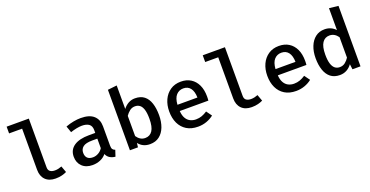

<svg xmlns="http://www.w3.org/2000/svg" viewBox="-30 -1473 4260 2208"><g transform="rotate(-20 2100.0 -369.0)"><path d="M321 -740V-144Q321 -107.5 343.2 -92.2Q365.5 -77 401 -77Q424 -77 444.5 -82Q465 -87 484.5 -94.5L513 -16.5Q489.5 -4.5 455.2 4.5Q421 13.5 377 13.5Q297.5 13.5 253.2 -31.2Q209 -76 209 -154V-657.5H49.5V-740Z M1092.5 -129.5Q1092.5 -98.5 1102 -84.2Q1111.5 -70 1132.5 -63L1107.5 13Q1068.5 8.5 1040.5 -8.5Q1012.5 -25.5 998 -60Q969 -23.5 924.5 -5Q880 13.5 829.5 13.5Q749.5 13.5 702.8 -31.8Q656 -77 656 -150.5Q656 -234 721 -279Q786 -324 907 -324H982.5V-358.5Q982.5 -409.5 951.8 -432Q921 -454.5 865 -454.5Q839 -454.5 802 -447.8Q765 -441 724.5 -427L697 -506Q746.5 -524.5 794 -533.2Q841.5 -542 882 -542Q988 -542 1040.2 -495Q1092.5 -448 1092.5 -365ZM863.5 -69Q897.5 -69 930 -87Q962.5 -105 982.5 -137.5V-254H920.5Q841.5 -254 807.5 -227.8Q773.5 -201.5 773.5 -155.5Q773.5 -113.5 796.2 -91.2Q819 -69 863.5 -69Z M1401 -465Q1428.5 -501 1465.2 -521.5Q1502 -542 1546 -542Q1615.5 -542 1658.8 -507.8Q1702 -473.5 1722.2 -411.2Q1742.5 -349 1742.5 -265Q1742.5 -184.5 1718.5 -121.5Q1694.5 -58.5 1647.8 -22.5Q1601 13.5 1532.5 13.5Q1444 13.5 1393.5 -52L1387.5 0H1289V-740L1401 -752.5ZM1504.5 -72Q1561.5 -72 1592.8 -118.5Q1624 -165 1624 -264.5Q1624 -332 1611.5 -374.2Q1599 -416.5 1574.8 -436Q1550.5 -455.5 1515.5 -455.5Q1478 -455.5 1449.5 -433Q1421 -410.5 1401 -380V-133Q1419.5 -104.5 1445.8 -88.2Q1472 -72 1504.5 -72Z M1982 -228Q1985.5 -174 2005 -139.8Q2024.5 -105.5 2056.2 -89.5Q2088 -73.5 2126 -73.5Q2165 -73.5 2198 -85.5Q2231 -97.5 2264.5 -119.5L2313 -52.5Q2276 -22.5 2226.5 -4.5Q2177 13.5 2120.5 13.5Q2038.5 13.5 1981.8 -21.5Q1925 -56.5 1895.5 -119Q1866 -181.5 1866 -263.5Q1866 -343 1895 -405.8Q1924 -468.5 1978 -505.2Q2032 -542 2107 -542Q2177.5 -542 2228.2 -510Q2279 -478 2306.8 -419.2Q2334.5 -360.5 2334.5 -278Q2334.5 -264.5 2333.8 -251.2Q2333 -238 2332 -228ZM2108 -459Q2055.5 -459 2021.2 -421.5Q1987 -384 1981.5 -304.5H2226Q2224.5 -379 2194.2 -419Q2164 -459 2108 -459Z M2721 -740V-144Q2721 -107.5 2743.2 -92.2Q2765.5 -77 2801 -77Q2824 -77 2844.5 -82Q2865 -87 2884.5 -94.5L2913 -16.5Q2889.5 -4.5 2855.2 4.5Q2821 13.5 2777 13.5Q2697.5 13.5 2653.2 -31.2Q2609 -76 2609 -154V-657.5H2449.5V-740Z M3182 -228Q3185.5 -174 3205 -139.8Q3224.5 -105.5 3256.2 -89.5Q3288 -73.5 3326 -73.5Q3365 -73.5 3398 -85.5Q3431 -97.5 3464.5 -119.5L3513 -52.5Q3476 -22.5 3426.5 -4.5Q3377 13.5 3320.5 13.5Q3238.5 13.5 3181.8 -21.5Q3125 -56.5 3095.5 -119Q3066 -181.5 3066 -263.5Q3066 -343 3095 -405.8Q3124 -468.5 3178 -505.2Q3232 -542 3307 -542Q3377.5 -542 3428.2 -510Q3479 -478 3506.8 -419.2Q3534.5 -360.5 3534.5 -278Q3534.5 -264.5 3533.8 -251.2Q3533 -238 3532 -228ZM3308 -459Q3255.5 -459 3221.2 -421.5Q3187 -384 3181.5 -304.5H3426Q3424.5 -379 3394.2 -419Q3364 -459 3308 -459Z M3999 -752.5 4111 -740V0H4012.5L4004.5 -65Q3977.5 -27.5 3940 -7Q3902.5 13.5 3856 13.5Q3788 13.5 3744 -21.2Q3700 -56 3678.8 -118.8Q3657.5 -181.5 3657.5 -264Q3657.5 -344.5 3682.5 -407.2Q3707.5 -470 3754 -506Q3800.5 -542 3866 -542Q3907.5 -542 3940.5 -527.2Q3973.5 -512.5 3999 -484.5ZM3895.5 -456Q3839 -456 3807.5 -409.2Q3776 -362.5 3776 -264Q3776 -196.5 3789 -154.2Q3802 -112 3826.5 -92.2Q3851 -72.5 3885.5 -72.5Q3923.5 -72.5 3951.5 -94.5Q3979.5 -116.5 3999 -147.5V-397.5Q3979.5 -425.5 3953.5 -440.8Q3927.5 -456 3895.5 -456Z"/></g></svg>

Font: Fira Code Light Medium
Style: Regular
Weight: 500
Monospace: yes
Version: Version 5.002